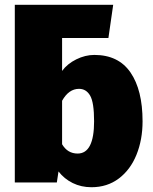

<svg xmlns="http://www.w3.org/2000/svg" viewBox="-20 -764 639 804"><path d="M577 -256Q577 -179 551.5 -116Q526 -53 477.5 -16.5Q429 20 363 20Q320 20 284.5 2.5Q249 -15 225 -46L218 0H42V-744H454L434 -605H240V-467Q262 -497 299.5 -515.5Q337 -534 375 -534Q476 -534 526.5 -460.5Q577 -387 577 -256ZM374 -256Q374 -335 357.5 -363.5Q341 -392 311 -392Q268 -392 240 -342V-160Q263 -121 305 -121Q374 -121 374 -256Z"/></svg>

Font: Fira Sans Black
Style: Regular
Weight: 900
Designer: Carrois Corporate & Edenspiekermann AG
Foundry: Carrois Corporate GbR & Edenspiekermann AG
Version: Version 4.203